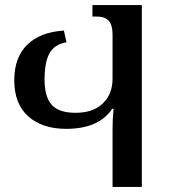

<svg xmlns="http://www.w3.org/2000/svg" viewBox="-20 -734 673 754"><path d="M422 -227Q422 -266 426 -307H421Q368 -228 240 -228Q146 -228 91 -277Q36 -326 36 -419Q36 -508 86.5 -558Q137 -608 231 -614L241 -568Q194 -560 174.5 -525Q155 -490 155 -421Q155 -354 183 -322.5Q211 -291 277 -291Q346 -291 384 -328Q422 -365 422 -425V-598Q422 -636 407 -652.5Q392 -669 360 -669H343V-714H537V0H422Z"/></svg>

Font: Noto Serif Georgian Medium Narrow
Style: Regular
Weight: 500
Width: 4
Designer: Monotype Design team
Foundry: Monotype Imaging Inc.
Version: Version 1.000